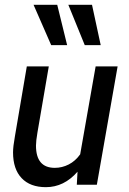

<svg xmlns="http://www.w3.org/2000/svg" viewBox="-20 -765 534 795"><path d="M34 -134Q34 -158 42 -202L91 -490H182L135 -216Q129 -181 129 -162Q129 -70 207 -70Q237 -70 264.5 -84Q292 -98 312 -126L376 -490H467L381 0H298L301 -54Q245 10 170 10Q105 10 69.5 -27.5Q34 -65 34 -134ZM192 -578 119 -745H217L258 -578ZM331 -578 263 -745H361L397 -578Z"/></svg>

Font: Cabin
Style: Italic
Weight: 400
Italic angle: -7°
Designer: Pablo Impallari
Foundry: Pablo Impallari. http://www.impallari.com Igino Marini. http://www.ikern.com
Version: Version 2.200